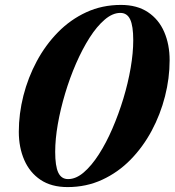

<svg xmlns="http://www.w3.org/2000/svg" viewBox="-20 -748 710 781"><path d="M472 -728Q537.5 -728 581.8 -698.5Q626 -669 648 -618Q670 -567 670 -503Q670 -430 651.2 -356.2Q632.5 -282.5 597 -216.2Q561.5 -150 510.8 -98.2Q460 -46.5 395.5 -16.8Q331 13 255 13Q189 13 145 -16.5Q101 -46 78.8 -97Q56.5 -148 56.5 -212Q56.5 -285 75.2 -358.8Q94 -432.5 129.5 -498.8Q165 -565 215.8 -616.8Q266.5 -668.5 331 -698.2Q395.5 -728 472 -728ZM204.5 -130.5Q204.5 -72.5 217 -46Q229.5 -19.5 257 -19.5Q289 -19.5 320.8 -46.8Q352.5 -74 382.2 -120.2Q412 -166.5 437.2 -225Q462.5 -283.5 481.8 -347Q501 -410.5 511.5 -471.8Q522 -533 522 -584.5Q522 -642.5 509.5 -669Q497 -695.5 469.5 -695.5Q438 -695.5 406 -668.2Q374 -641 344.5 -594.8Q315 -548.5 289.5 -490Q264 -431.5 245 -368Q226 -304.5 215.2 -243.2Q204.5 -182 204.5 -130.5Z"/></svg>

Font: Newsreader Display
Style: Bold Italic
Weight: 700
Italic angle: -17°
Designer: Hugues Gentile
Foundry: Production Type
Version: Version 1.001